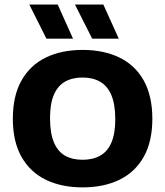

<svg xmlns="http://www.w3.org/2000/svg" viewBox="-20 -824 733 852"><path d="M346.5 7.5Q253 7.5 183.5 -26.2Q114 -60 75.5 -127.8Q37 -195.5 37 -297Q37 -399 75.5 -467Q114 -535 183.5 -568.8Q253 -602.5 346.5 -602.5Q440 -602.5 509.8 -568.8Q579.5 -535 617.8 -466.8Q656 -398.5 656 -297Q656 -196 617.8 -128Q579.5 -60 509.8 -26.2Q440 7.5 346.5 7.5ZM346.5 -115Q392.5 -115 425 -133.5Q457.5 -152 474.5 -191.8Q491.5 -231.5 491.5 -294.5Q491.5 -361 474.2 -401.8Q457 -442.5 424.5 -461.2Q392 -480 346.5 -480Q301 -480 268.8 -461.8Q236.5 -443.5 219.2 -403.8Q202 -364 202 -300.5Q202 -233.5 219 -192.8Q236 -152 268.2 -133.5Q300.5 -115 346.5 -115ZM389 -652.5 312.5 -804H438.5L507 -652.5ZM186 -652.5 110 -804H236L304 -652.5Z"/></svg>

Font: Encode Sans SC Condensed Thin
Style: Bold
Weight: 700
Version: Version 3.002